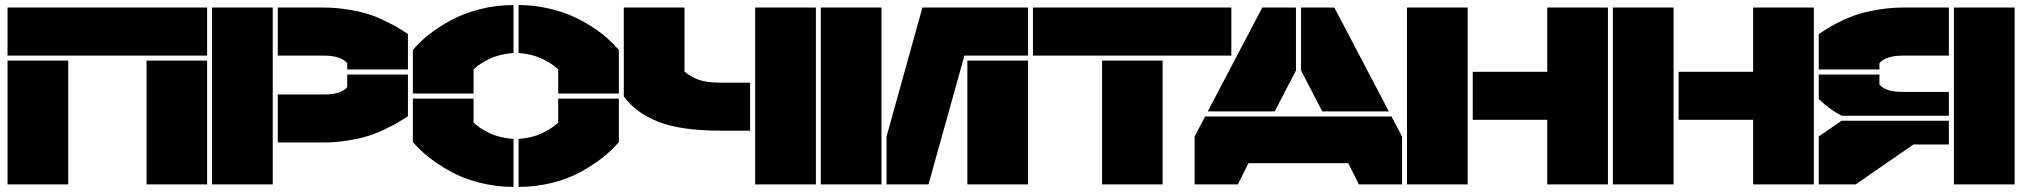

<svg xmlns="http://www.w3.org/2000/svg" viewBox="-20 -730 8004 760"><path d="M9.8 -509.8V-700.2H799.8V-509.8ZM9.8 0V-490.2H250V0ZM560.1 0V-490.2H799.8V0Z M819.3 0V-700.2H1059.6V0ZM1079.6 -166V-356H1263.7Q1329.1 -356 1354.5 -384.8V-435.1H1594.7V-270Q1569.8 -253.9 1554 -244.4Q1538.1 -234.9 1502.9 -218Q1467.8 -201.2 1435.8 -191.4Q1403.8 -181.6 1356.4 -173.8Q1309.1 -166 1258.8 -166ZM1079.6 -509.8V-700.2H1258.8Q1309.1 -700.2 1356.4 -692.4Q1403.8 -684.6 1435.8 -674.8Q1467.8 -665 1502.7 -647.9Q1537.6 -630.9 1553.7 -621.3Q1569.8 -611.8 1594.7 -595.2V-455.1H1354.5V-480Q1328.1 -509.8 1263.7 -509.8Z M1854.5 -359.9H1614.3V-532.2Q1640.6 -564 1677.5 -593Q1714.4 -622.1 1764.2 -649.4Q1814 -676.8 1878.9 -693.4Q1943.8 -710 2012.7 -710V-520Q1959.5 -516.6 1918.7 -497.6Q1877.9 -478.5 1854.5 -455.1ZM1614.3 -168V-339.8H1854.5V-245.1Q1877.9 -221.7 1918.7 -202.6Q1959.5 -183.6 2012.7 -180.2V9.8Q1943.8 9.8 1879.2 -6.6Q1814.5 -22.9 1764.6 -50.5Q1714.8 -78.1 1678 -107.2Q1641.1 -136.2 1614.3 -168ZM2032.7 9.8V-180.2Q2084.5 -183.6 2124.8 -202.4Q2165 -221.2 2189.5 -245.1V-339.8H2429.7V-168Q2403.3 -136.2 2366.7 -107.2Q2330.1 -78.1 2280.5 -50.5Q2231 -22.9 2166.3 -6.6Q2101.6 9.8 2032.7 9.8ZM2032.7 -520V-710Q2088.4 -710 2141.8 -698.7Q2195.3 -687.5 2237.3 -669.7Q2279.3 -651.9 2317.1 -627.9Q2355 -604 2381.6 -580.6Q2408.2 -557.1 2429.7 -532.2V-359.9H2189.5V-455.1Q2165 -479 2124.8 -497.8Q2084.5 -516.6 2032.7 -520Z M2949.2 -402.8V-212.9H2830.6Q2674.8 -212.9 2585.4 -248.3Q2496.1 -283.7 2449.2 -348.1V-700.2H2689.5V-446.8Q2712.4 -426.8 2744.4 -414.8Q2776.4 -402.8 2830.6 -402.8ZM2969.2 0V-700.2H3209.5V0Z M3469.2 0H3229V-700.2H3469.2ZM3489.3 0V-189.9L3631.3 -700.2H4049.3V-509.8H3797.4L3655.3 0ZM3809.1 0V-490.2H4049.3V0Z M4068.8 -509.8V-700.2H4854V-509.8ZM4342.3 0V-490.2H4582V0Z M5109.9 -700.2V-451.2L5025.9 -289.1H4760.7L4976.6 -700.2ZM4708.5 0V-189.9L4750.5 -269H5487.8L5529.8 -189.9V0H5358.9L5316.9 -84H4921.9L4879.9 0ZM5129.9 -451.2V-700.2H5261.7L5477.5 -289.1H5213.9Z M5789.6 0H5549.3V-700.2H5789.6ZM5809.6 -255.9V-445.8H6104.5V-700.2H6344.7V0H6104.5V-255.9Z M6604.5 0H6364.3V-700.2H6604.5ZM6624.5 -255.9V-445.8H6919.4V-700.2H7159.7V0H6919.4V-255.9Z M7714.4 0V-700.2H7954.6V0ZM7179.2 0V-189.9L7269.5 -252H7694.3V-158.2H7554.2L7325.2 0ZM7179.2 -337.9V-435.1H7419.4V-395Q7444.8 -366.2 7510.3 -366.2H7694.3V-272H7269.5Q7222.7 -296.4 7179.2 -337.9ZM7179.2 -455.1V-595.2Q7204.1 -611.3 7220.2 -621.3Q7236.3 -631.3 7271.5 -648.2Q7306.6 -665 7338.6 -674.8Q7370.6 -684.6 7418 -692.4Q7465.3 -700.2 7515.6 -700.2H7694.3V-509.8H7510.3Q7445.8 -509.8 7419.4 -480V-455.1Z"/></svg>

Font: Nastup Basic
Style: Regular
Weight: 400
Designer: Maksym Kobuzan
Foundry: Zakznak
Version: Version 1.020;FEAKit 1.0